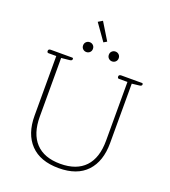

<svg xmlns="http://www.w3.org/2000/svg" viewBox="-174 -1112 1101 1247"><g transform="rotate(20 377.0 -489.0)"><path d="M291 -970 321 -988 393 -870 371 -857ZM254 -794Q254 -809 264 -818.5Q274 -828 288 -828Q302 -828 312 -818.5Q322 -809 322 -794Q322 -779 312 -769.5Q302 -760 288 -760Q274 -760 264 -769.5Q254 -779 254 -794ZM432 -794Q432 -809 442 -818.5Q452 -828 466 -828Q480 -828 490 -818.5Q500 -809 500 -794Q500 -779 490 -769.5Q480 -760 466 -760Q452 -760 442 -769.5Q432 -779 432 -794ZM114 -257V-669H59Q55 -669 52.5 -672.5Q50 -676 50 -681Q50 -695 67 -695H215Q222 -695 222 -687Q222 -676 206 -674L148 -668V-263Q148 -145 206.5 -82.5Q265 -20 377 -20Q489 -20 547.5 -82Q606 -144 606 -263V-669H546Q542 -669 539.5 -672.5Q537 -676 537 -681Q537 -695 554 -695H697Q704 -695 704 -687Q704 -676 688 -674L636 -668V-257Q636 -131 570 -60.5Q504 10 377 10Q249 10 181.5 -60.5Q114 -131 114 -257Z"/></g></svg>

Font: Maitree ExtraLight
Style: Regular
Weight: 250
Designer: CadsonDemak Team
Foundry: CadsonDemak
Version: Version 1.002